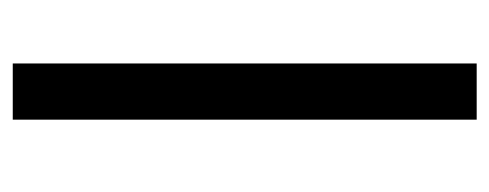

<svg xmlns="http://www.w3.org/2000/svg" viewBox="-253 -514 767 301"><g transform="rotate(90 130.5 -363.5)"><path d="M167.6 -727.3V0H79.5V-727.3Z"/></g></svg>

Font: Inter UI
Style: Regular
Weight: 400
Designer: Rasmus Andersson
Foundry: rsms
Version: Version 2.2